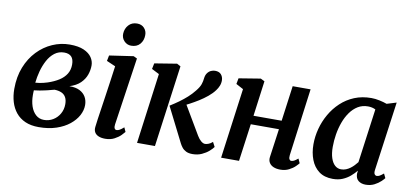

<svg xmlns="http://www.w3.org/2000/svg" viewBox="-72 -1030 2755 1283"><g transform="rotate(10 1305.0 -388.0)"><path d="M238.5 10.5Q185.5 10.5 147 -6.5Q108.5 -23.5 83.5 -54.2Q58.5 -85 46.5 -125.5Q34.5 -166 34.5 -213Q34.5 -295.5 60.5 -361Q86.5 -426.5 131 -473Q175.5 -519.5 232 -544.2Q288.5 -569 349 -569Q408 -569 444.8 -552.8Q481.5 -536.5 498.8 -510.8Q516 -485 516 -456.5Q516 -424.5 504.8 -392.8Q493.5 -361 467 -335Q440.5 -309 394 -294.5Q437 -295 464.5 -281Q492 -267 505.8 -242.8Q519.5 -218.5 519.5 -188Q519.5 -152.5 500.8 -117.5Q482 -82.5 446 -53.5Q410 -24.5 357.8 -7Q305.5 10.5 238.5 10.5ZM265.5 -43Q299 -43 326.8 -59.8Q354.5 -76.5 371.2 -105.5Q388 -134.5 388 -171Q388 -200.5 377.2 -218.8Q366.5 -237 346.8 -245.2Q327 -253.5 301 -254Q293.5 -252.5 283.5 -249.8Q273.5 -247 262.2 -244Q251 -241 238.5 -238.5Q222 -235 203.8 -231.5Q185.5 -228 165 -226Q164.5 -218 164.2 -210Q164 -202 164 -194Q164 -152.5 175.5 -118.2Q187 -84 209.8 -63.5Q232.5 -43 265.5 -43ZM165.5 -278Q180 -279 193 -281Q206 -283 219.2 -286.2Q232.5 -289.5 247 -294Q290.5 -308.5 321.8 -328.5Q353 -348.5 370 -376Q387 -403.5 387 -439.5Q387 -476 370.5 -493Q354 -510 322 -510Q284.5 -510 256.5 -488.5Q228.5 -467 209.8 -432Q191 -397 180.2 -356.5Q169.5 -316 165.5 -278Z M690 10Q663.5 10 645 2.2Q626.5 -5.5 618 -20.5Q609.5 -35.5 612 -56.5Q614 -78 619 -111.2Q624 -144.5 630.2 -186.8Q636.5 -229 643.5 -277Q650.5 -325 657.8 -376.2Q665 -427.5 672 -478.5L612 -504.5L619.5 -542.5L782.5 -566.5L806.5 -555L739 -96.5Q736.5 -78.5 741 -69.5Q745.5 -60.5 755 -60.5Q764.5 -60.5 775.5 -66.5Q786.5 -72.5 803.5 -87.5L816.5 -58.5Q811 -51 794.8 -34.5Q778.5 -18 752 -4Q725.5 10 690 10ZM753 -632.5Q725 -632.5 705.5 -653Q686 -673.5 687 -702.5Q688.5 -737.5 710.2 -761.5Q732 -785.5 767.5 -785.5Q798.5 -785.5 816.5 -765.8Q834.5 -746 834 -718.5Q834 -682 812.8 -657.2Q791.5 -632.5 753 -632.5Z M905 0 969 -478 918 -504 926 -543 1077 -567.5 1102 -554 1026.5 0ZM1282.5 9.5Q1255.5 9.5 1238.2 0.8Q1221 -8 1210.8 -21.2Q1200.5 -34.5 1194 -47.5L1075.5 -282.5Q1107 -302 1135 -322.2Q1163 -342.5 1187.8 -364.8Q1212.5 -387 1233 -413Q1255.5 -440.5 1262.5 -461.8Q1269.5 -483 1271 -501.5Q1273.5 -524.5 1283.8 -538.5Q1294 -552.5 1308 -558.8Q1322 -565 1335.5 -565Q1363 -565 1376.5 -549.5Q1390 -534 1391 -511.5Q1391.5 -490.5 1384.2 -472.5Q1377 -454.5 1365.5 -439.5Q1348 -415.5 1321 -393.2Q1294 -371 1263.8 -352.2Q1233.5 -333.5 1205.8 -318.8Q1178 -304 1158 -294.5L1170 -335.5L1299 -117Q1311.5 -96 1326 -84Q1340.5 -72 1353 -72Q1362.5 -72 1376 -76.8Q1389.5 -81.5 1404 -94.5L1420.5 -63Q1412 -50.5 1392.5 -33.2Q1373 -16 1345 -3.2Q1317 9.5 1282.5 9.5Z M1924.5 -96.5Q1922.5 -77.5 1927.2 -69Q1932 -60.5 1940 -60.5Q1949 -60.5 1958.8 -65.2Q1968.5 -70 1985.5 -84L1999 -54.5Q1994 -47.5 1978 -31.8Q1962 -16 1936.5 -3Q1911 10 1878 10Q1851.5 10 1832 1.8Q1812.5 -6.5 1802.8 -22.5Q1793 -38.5 1796 -61L1823 -254.5H1632L1597 0H1475.5L1540 -476.5L1490.5 -503L1498 -542.5L1645 -566.5L1672 -553L1640 -313.5H1831L1863.5 -553.5H1985Z M2502.5 -99.5Q2499.5 -77.5 2505.5 -69Q2511.5 -60.5 2521 -60.5Q2529.5 -60.5 2539.8 -66Q2550 -71.5 2566 -85L2580 -56Q2575 -48.5 2558.2 -32.5Q2541.5 -16.5 2515.8 -3.2Q2490 10 2457 10Q2427.5 10 2408.2 -5Q2389 -20 2388.5 -52L2391 -73.5Q2374 -53 2351.8 -33.8Q2329.5 -14.5 2300.2 -2.2Q2271 10 2234 10Q2177 10 2140.2 -17.5Q2103.5 -45 2085.5 -91.8Q2067.5 -138.5 2067.5 -196Q2067.5 -248.5 2081.5 -301.5Q2095.5 -354.5 2122.8 -402.2Q2150 -450 2189.8 -487.2Q2229.5 -524.5 2281.2 -545.8Q2333 -567 2396 -567Q2421.5 -567 2451 -560.8Q2480.5 -554.5 2502 -546.5L2567 -566.5ZM2434.5 -496.5Q2423 -502.5 2410 -505.2Q2397 -508 2383 -508Q2345 -508 2315 -489.8Q2285 -471.5 2262.8 -440.2Q2240.5 -409 2226 -369.2Q2211.5 -329.5 2204.5 -286.2Q2197.5 -243 2197.5 -201Q2197.5 -156.5 2207.8 -125.5Q2218 -94.5 2236 -78.5Q2254 -62.5 2278 -62.5Q2296 -62.5 2311.2 -68.8Q2326.5 -75 2340 -85Q2353.5 -95 2364.5 -106.8Q2375.5 -118.5 2384.5 -130Z"/></g></svg>

Font: Merriweather 20pt SemiBold
Style: Italic
Weight: 600
Italic angle: -7.8°
Version: Version 2.101